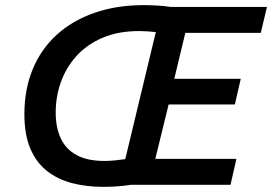

<svg xmlns="http://www.w3.org/2000/svg" viewBox="-20 -720 1060 748"><path d="M383 8Q317 8 261 -6.5Q205 -21 163 -54Q121 -87 98 -141.5Q75 -196 75 -275Q75 -372 107.5 -450.5Q140 -529 201 -584.5Q262 -640 348 -670Q434 -700 539 -700Q564 -700 592 -698.5Q620 -697 646 -693H1020L996 -592H702L659 -413H918L895 -313H637L585 -101H901L878 0H491Q464 4 437 6Q410 8 383 8ZM386 -93Q406 -93 426.5 -95Q447 -97 468 -100L587 -595Q570 -597 553.5 -598Q537 -599 522 -599Q441 -599 380 -573Q319 -547 278.5 -502.5Q238 -458 217.5 -401Q197 -344 197 -282Q197 -223 217 -180.5Q237 -138 279 -115.5Q321 -93 386 -93Z"/></svg>

Font: Ubuntu Sans SemiBold
Style: Italic
Weight: 600
Italic angle: -13.5°
Designer: Dalton Maag Ltd
Foundry: Dalton Maag Ltd
Version: Version 1.006